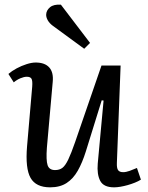

<svg xmlns="http://www.w3.org/2000/svg" viewBox="-20 -789 633 823"><path d="M16 -472Q31 -485 51.5 -496Q72 -507 94 -514Q116 -521 133 -521Q172 -521 191 -500Q210 -479 206 -438L181 -156Q177 -102 184 -81Q191 -60 216 -60Q235 -60 247.5 -69.5Q260 -79 272.5 -105Q285 -131 302 -180L415 -508H497L481 -91Q480 -69 486 -60Q492 -51 508 -51Q520 -51 535.5 -56.5Q551 -62 567 -69L584 -19Q573 -12 558 -6Q543 0 527 4.5Q511 9 496 11.5Q481 14 469 14Q424 14 409.5 -14Q395 -42 399 -88L424 -358L416 -359L348 -140Q333 -92 313.5 -57.5Q294 -23 265.5 -4.5Q237 14 195 14Q134 14 111 -26.5Q88 -67 96 -162L118 -417Q120 -443 115 -451.5Q110 -460 95 -460Q83 -460 67.5 -453.5Q52 -447 39 -436ZM366 -605 341 -580 207 -678Q192 -689 184.5 -702.5Q177 -716 178 -728Q179 -745 194.5 -758Q210 -771 241 -769Z"/></svg>

Font: Literata
Style: Italic
Weight: 400
Italic angle: -2°
Designer: Latin by Veronika Burian and Jose Scaglione. Greek by Irene Vlachou. Cyrillic by Vera Evstafieva
Foundry: TypeTogether
Version: Version 3.103;gftools[0.9.29]